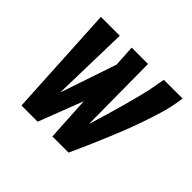

<svg xmlns="http://www.w3.org/2000/svg" viewBox="-128 -693 856 856"><g transform="rotate(45 300.0 -265.0)"><path d="M95 0 66 -530H185L176 -163L266 -429L260 -530H363L366 -154Q379 -197 392 -240.5Q405 -284 417 -328Q429 -372 440 -415.5Q451 -459 458 -504L463 -530H581L577 -504Q570 -460 557 -417.5Q544 -375 529.5 -333Q515 -291 498.5 -249Q482 -207 464.5 -165.5Q447 -124 429 -82.5Q411 -41 392 0H290L278 -210L197 0Z"/></g></svg>

Font: Iosevka Curly Slab ExObl
Style: Bold
Weight: 700
Width: 7
Italic angle: -9°
Monospace: yes
Designer: Belleve Invis
Foundry: Belleve Invis
Version: Version 11.0.0; ttfautohint (v1.8.3)